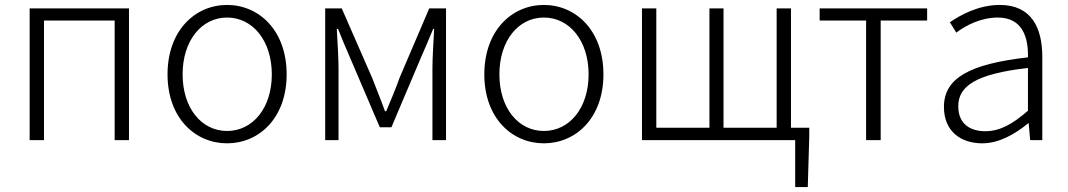

<svg xmlns="http://www.w3.org/2000/svg" viewBox="-20 -567 4324 777"><path d="M100 0H158V-484H444V0H502V-533H100Z M899 13C1028 13 1140 -89 1140 -266C1140 -444 1028 -547 899 -547C770 -547 658 -444 658 -266C658 -89 770 13 899 13ZM899 -37C795 -37 719 -130 719 -266C719 -402 795 -496 899 -496C1003 -496 1080 -402 1080 -266C1080 -130 1003 -37 899 -37Z M1296 0H1350V-288C1350 -331 1346 -397 1343 -450H1348C1363 -411 1380 -372 1396 -335L1517 -52H1564L1684 -335C1700 -372 1717 -411 1733 -450H1737C1734 -397 1730 -331 1730 -288V0H1785V-533H1717L1597 -252C1581 -207 1562 -162 1543 -117H1538C1522 -162 1503 -207 1486 -252L1363 -533H1296Z M2181 13C2310 13 2422 -89 2422 -266C2422 -444 2310 -547 2181 -547C2052 -547 1940 -444 1940 -266C1940 -89 2052 13 2181 13ZM2181 -37C2077 -37 2001 -130 2001 -266C2001 -402 2077 -496 2181 -496C2285 -496 2362 -402 2362 -266C2362 -130 2285 -37 2181 -37Z M3181 -50V-533H3123V-50H2908V-533H2851V-50H2636V-533H2578V0H3198V190H3249L3255 -15V-50Z M3485 0H3544V-484H3732V-533H3297V-484H3485Z M3955 13C4023 13 4087 -24 4141 -68H4143L4149 0H4198V-338C4198 -456 4153 -547 4026 -547C3939 -547 3865 -505 3824 -477L3850 -435C3887 -463 3948 -496 4018 -496C4119 -496 4142 -414 4140 -335C3905 -308 3800 -252 3800 -134C3800 -35 3869 13 3955 13ZM3967 -36C3908 -36 3858 -64 3858 -137C3858 -219 3930 -268 4140 -292V-119C4077 -64 4026 -36 3967 -36Z"/></svg>

Font: Noto Sans CJK Light
Style: Regular
Weight: 300
Designer: Ryoko NISHIZUKA (kana & ideographs); Paul D. Hunt (Latin, Greek & Cyrillic); Wenlong ZHANG (bopomofo); Sandoll Communica
Foundry: Adobe Systems Incorporated
Version: Version 1.000;PS 1;hotconv 1.0.78;makeotf.lib2.5.61930